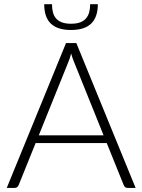

<svg xmlns="http://www.w3.org/2000/svg" viewBox="-20 -918 696 938"><path d="M486 -257 342 -614.5Q334.5 -632 327.5 -656.5Q324.5 -644.5 321 -633.8Q317.5 -623 313.5 -614L169.5 -257ZM642.5 0H603Q596 0 591.5 -3.8Q587 -7.5 584.5 -13.5L501.5 -219H154L71 -13.5Q69 -8 64 -4Q59 0 52 0H13L302.5 -707.5H353ZM327 -771.5Q261 -771.5 228.5 -802.5Q196 -833.5 196 -897.5H234Q234 -875 238.8 -857.2Q243.5 -839.5 254.5 -827.2Q265.5 -815 283.2 -808.5Q301 -802 327 -802Q353 -802 370.8 -808.5Q388.5 -815 399.5 -827.2Q410.5 -839.5 415.5 -857.2Q420.5 -875 420.5 -897.5H458Q458 -835 425.8 -803.2Q393.5 -771.5 327 -771.5Z"/></svg>

Font: Lato 2
Style: Regular
Weight: 300
Designer: Lukasz Dziedzic with Adam Twardoch and Botio Nikoltchev
Foundry: tyPoland Lukasz Dziedzic
Version: Version 2.015; 2015-08-06; http://www.latofonts.com/